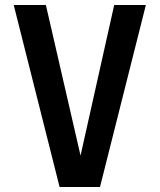

<svg xmlns="http://www.w3.org/2000/svg" viewBox="-20 -750 640 770"><path d="M219 0 35 -730H164L303 -126L438 -730H565L381 0Z"/></svg>

Font: Tiny
Style: Bold
Weight: 700
Monospace: yes
Designer: Philipp Nurullin, Konstantin Bulenkov
Foundry: JetBrains
Version: Version 2.251; ttfautohint (v1.8.4.7-5d5b)